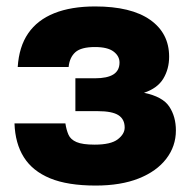

<svg xmlns="http://www.w3.org/2000/svg" viewBox="-20 -563 596 596"><path d="M277 13Q190 13 135.5 -9.5Q81 -32 54 -75Q27 -118 25 -180H183Q186 -160 192.5 -145Q199 -130 217.5 -122Q236 -114 274 -114Q324 -114 345.5 -130.5Q367 -147 367 -167Q367 -193 347.5 -205.5Q328 -218 283 -218H214V-320H275Q313 -320 332 -332Q351 -344 351 -369Q351 -389 332.5 -403Q314 -417 275 -417Q232 -417 214 -401Q196 -385 193 -355H35Q39 -418 67.5 -459.5Q96 -501 148.5 -522Q201 -543 275 -543Q387 -543 446 -501.5Q505 -460 505 -387Q505 -349 487 -319Q469 -289 427 -275Q485 -263 505.5 -232Q526 -201 526 -158Q526 -109 496 -70Q466 -31 410.5 -9Q355 13 277 13Z"/></svg>

Font: Golos Text
Style: Bold
Weight: 700
Designer: A.Korolkova, Vitaly Kuzmin
Foundry: ParaType Ltd
Version: Version 2.004